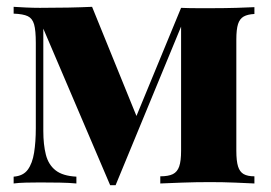

<svg xmlns="http://www.w3.org/2000/svg" viewBox="-20 -538 794 563"><path d="M726 -517V-497Q706 -496 694.5 -489.5Q683 -483 678 -467.5Q673 -452 673 -422V-96Q673 -66 678 -50Q683 -34 694.5 -27.5Q706 -21 726 -21V0Q706 -1 670 -2.5Q634 -4 596 -4Q554 -4 513 -2.5Q472 -1 450 0V-21Q474 -21 487 -27.5Q500 -34 505.5 -50Q511 -66 511 -96V-460L319 5H303L107 -454V-154Q107 -114 114.5 -84.5Q122 -55 143 -38.5Q164 -22 204 -20V0Q183 -2 155.5 -2.5Q128 -3 97 -3Q77 -3 56 -2.5Q35 -2 20 0V-20Q48 -22 61.5 -40.5Q75 -59 80 -90.5Q85 -122 85 -162V-412Q85 -449 80 -466.5Q75 -484 61.5 -490.5Q48 -497 20 -498V-518Q35 -517 56 -516Q77 -515 97 -515Q185 -515 250 -518L387 -181L343 -108L511 -515Q532 -514 557.5 -514Q583 -514 604 -514Q639 -514 673.5 -515Q708 -516 726 -517Z"/></svg>

Font: Playfair Display ExtraBold
Style: Regular
Weight: 800
Designer: Claus Eggers Sørensen
Foundry: Claus Eggers Sørensen
Version: Version 1.203